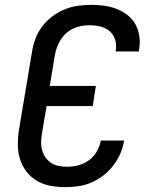

<svg xmlns="http://www.w3.org/2000/svg" viewBox="-20 -763 640 791"><path d="M249 8Q218 8 188 2.5Q158 -3 133 -17.5Q108 -32 90 -55Q72 -78 63 -106Q54 -134 53.5 -165Q53 -196 58 -227L112 -550Q116 -577 126 -603.5Q136 -630 153.5 -653.5Q171 -677 195 -695Q219 -713 245.5 -724Q272 -735 299.5 -739Q327 -743 355 -743Q382 -743 409 -739.5Q436 -736 460 -726.5Q484 -717 504.5 -701.5Q525 -686 537.5 -663.5Q550 -641 554 -614.5Q558 -588 553 -560L552 -551H456L457 -556Q461 -579 454 -600.5Q447 -622 430.5 -635.5Q414 -649 392 -654Q370 -659 348 -659Q331 -659 314.5 -656Q298 -653 282 -645.5Q266 -638 252.5 -626Q239 -614 230 -599.5Q221 -585 215 -568.5Q209 -552 206 -536L185 -409H375L362 -326H172L153 -214Q150 -196 149.5 -178.5Q149 -161 153.5 -144.5Q158 -128 167.5 -114.5Q177 -101 190.5 -92Q204 -83 221 -79.5Q238 -76 256 -76Q279 -76 302.5 -82Q326 -88 346 -102.5Q366 -117 378.5 -138.5Q391 -160 395 -183V-184H491V-183Q487 -156 475.5 -130Q464 -104 446.5 -81Q429 -58 405.5 -40Q382 -22 356.5 -11Q331 0 303.5 4Q276 8 249 8Z"/></svg>

Font: Iosevka Aile Medium Oblique
Style: Regular
Weight: 500
Italic angle: -9°
Designer: Belleve Invis
Foundry: Belleve Invis
Version: Version 31.1.0; ttfautohint (v1.8.4)